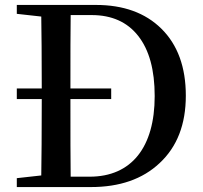

<svg xmlns="http://www.w3.org/2000/svg" viewBox="-20 -757 822 777"><path d="M348 0C464 0 557 -32 626 -97C697 -163 732 -254 732 -370C732 -485 699 -576 633 -641C568 -705 480 -737 368 -737H48V-701L147 -690C148 -626 149 -529 149 -399H48V-356H149C149 -215 148 -112 147 -47L48 -36V0ZM266 -42C265 -109 265 -213 265 -356H430V-399H265C265 -532 265 -631 266 -696H351C432 -696 495 -668 539 -612C584 -555 606 -474 606 -368C606 -161 512 -42 343 -42Z"/></svg>

Font: AllPunType SemiBold
Style: Regular
Weight: 600
Version: 1.0